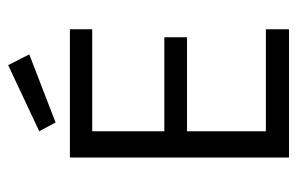

<svg xmlns="http://www.w3.org/2000/svg" viewBox="-152 -594 745 482"><g transform="rotate(-90 221.0 -352.5)"><path d="M67 0ZM389 -58H133V-256H369V-313H133V-494H389V-550H67V0H389ZM155 -586 133 -627 299 -705 326 -652Z"/></g></svg>

Font: Cambay Devanagari
Style: Regular
Weight: 400
Designer: Pooja Saxena
Foundry: Pooja Saxena
Version: Version 1.180;PS 001.180;hotconv 1.0.70;makeotf.lib2.5.58329